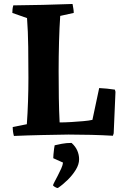

<svg xmlns="http://www.w3.org/2000/svg" viewBox="-20 -677 607 966"><path d="M50 7Q44 -14 44 -38L115 -52Q119 -107 121 -168Q123 -229 123 -285Q123 -361 122 -440.5Q121 -520 116 -586L42 -612Q42 -621 43 -630.5Q44 -640 47 -650Q122 -651 196 -652.5Q270 -654 345 -657Q347 -645 349 -634Q351 -623 351 -612L283 -597Q279 -541 277 -467Q275 -393 275 -320Q275 -250 276 -184.5Q277 -119 280 -61Q306 -61 338.5 -63Q371 -65 399.5 -67.5Q428 -70 445 -74L479 -234Q519 -232 558 -226L561 -215L552 -6L548 6Q497 3 439.5 1.5Q382 0 325 0Q257 1 187.5 2.5Q118 4 50 7ZM271 269Q265 269 256 263.5Q247 258 247 255Q247 252 254 238.5Q261 225 270.5 207Q280 189 288 171Q296 153 297 141L248 119Q248 114 249 100Q250 86 252 72Q254 58 255 54Q267 51 290.5 46.5Q314 42 340 42Q360 60 369 81Q378 102 378 124Q378 150 361.5 177Q345 204 320 228.5Q295 253 271 269Z"/></svg>

Font: Labrada
Style: Bold
Weight: 700
Designer: Mercedes Jáuregui
Foundry: Omnibus-Type Team
Version: Version 1.000; ttfautohint (v1.8.4.7-5d5b)